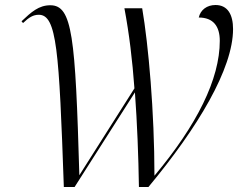

<svg xmlns="http://www.w3.org/2000/svg" viewBox="-20 -747 965 767"><path d="M235 0H278L519 -378C528 -254 533 -126 535 0H573C771 -238 911 -473 911 -631C911 -688 890 -727 841 -727C807 -727 781 -708 774 -677C832 -677 858 -642 858 -584C858 -431 767 -248 597 -45C597 -299 573 -568 548 -714H477C496 -613 509 -506 517 -394L297 -47C281 -603 269 -726 181 -726C135 -726 105 -699 66 -662L72 -655C96 -678 113 -688 135 -688C207 -688 216 -545 235 0Z"/></svg>

Font: Noto Serif Display Light
Style: Italic
Weight: 300
Italic angle: -12°
Designer: Monotype Design Team
Foundry: Monotype Imaging Inc.
Version: Version 2.009